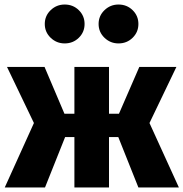

<svg xmlns="http://www.w3.org/2000/svg" viewBox="-20 -829 811 849"><path d="M266 -809Q303 -809 328.5 -784Q354 -759 354 -723Q354 -687 328.5 -662Q303 -637 266 -637Q230 -637 204 -662Q178 -687 178 -723Q178 -759 204 -784Q230 -809 266 -809ZM504 -809Q541 -809 566.5 -784Q592 -759 592 -723Q592 -687 566.5 -662Q541 -637 504 -637Q468 -637 442 -662Q416 -687 416 -723Q416 -759 442 -784Q468 -809 504 -809ZM760 -533 641 -285 771 0H592L503 -223H462V0H309V-223H268L179 0H1L130 -285L11 -533H177L265 -326H309V-533H462V-326H506L596 -533Z"/></svg>

Font: FiraGO ExtraBold
Style: Regular
Weight: 800
Designer: bBox Type
Foundry: bBox Type GmbH
Version: Version 1.001;PS 001.001;hotconv 1.0.88;makeotf.lib2.5.64775